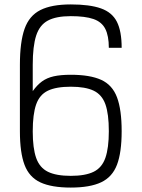

<svg xmlns="http://www.w3.org/2000/svg" viewBox="-20 -834 640 868"><path d="M300 14Q213 14 162.5 -9.5Q112 -33 91 -88.5Q70 -144 70 -240V-541Q70 -644 91 -703.5Q112 -763 162.5 -788.5Q213 -814 300 -814Q386 -814 436.5 -796Q487 -778 508.5 -735.5Q530 -693 530 -618H472Q472 -672 456 -703.5Q440 -735 402.5 -748Q365 -761 300 -761Q234 -761 196.5 -741Q159 -721 143.5 -673Q128 -625 128 -541V-422Q148 -450 170 -466Q192 -482 223 -489Q254 -496 300 -496Q387 -496 437.5 -473Q488 -450 509 -394Q530 -338 530 -241Q530 -145 509 -89.5Q488 -34 437.5 -10Q387 14 300 14ZM300 -39Q366 -39 403.5 -57.5Q441 -76 456.5 -120.5Q472 -165 472 -241Q472 -319 456.5 -362.5Q441 -406 403.5 -424Q366 -442 300 -442Q234 -442 196.5 -424Q159 -406 143.5 -362Q128 -318 128 -240Q128 -164 143.5 -120Q159 -76 196.5 -57.5Q234 -39 300 -39Z"/></svg>

Font: Victor Mono Thin ExtraLight
Style: Regular
Weight: 250
Monospace: yes
Version: Version 1.561;gftools[0.9.30]